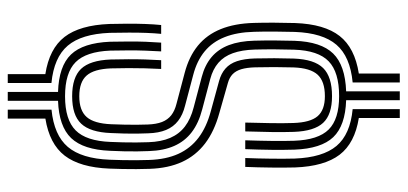

<svg xmlns="http://www.w3.org/2000/svg" viewBox="-298 -652 1051 495"><g transform="rotate(90 227.5 -404.5)"><path d="M217 101V-28.6Q150.6 -30.7 120.5 -62Q90.5 -93.4 87.6 -162.7Q87 -187.8 87 -211.1Q86.9 -234.4 87.7 -255.4Q88.5 -276.4 89.9 -294.5H112.5Q111.3 -275.2 110.6 -254.1Q109.8 -233 109.9 -210.4Q109.9 -187.7 110.5 -163.4Q113 -101 140.3 -73.9Q167.6 -46.7 228.2 -46.7Q288.7 -46.7 316.1 -74Q343.5 -101.2 345.9 -163.9Q346.7 -179.7 347 -196.5Q347.3 -213.3 347.3 -229.9Q347.3 -246.6 346.6 -261.9Q345.5 -294.6 335.5 -317.8Q325.5 -341 306.1 -355.8Q286.7 -370.6 256.9 -378.3L178.4 -399.1Q147.6 -407.2 127.2 -424.4Q106.8 -441.6 96.3 -469Q85.9 -496.4 84.9 -534.8Q84.2 -561.3 84.3 -586.6Q84.5 -611.9 85.2 -638.2Q87.6 -706.8 118 -737.9Q148.3 -769 215.5 -771.4V-909.7H238.4V-771.4Q303.9 -769.3 333.6 -738.2Q363.2 -707.1 365.8 -638.1Q366.6 -613.6 366.3 -579.2Q365.9 -544.8 364.5 -511.3H341.7Q342.9 -545.1 343.3 -579.1Q343.7 -613.1 342.9 -637.1Q340.7 -699.5 313.9 -726.4Q287.1 -753.3 227.9 -753.3Q165.9 -753.3 138.1 -726.4Q110.2 -699.6 108.1 -637.3Q107.4 -611.2 107.2 -586.3Q107.1 -561.3 107.8 -535.5Q108.8 -502.6 117.1 -479.4Q125.3 -456.3 141.9 -442Q158.5 -427.7 183.5 -421.1L261.7 -400.4Q297.3 -391.2 320.7 -373.4Q344.1 -355.6 356.2 -328.2Q368.3 -300.9 369.5 -262.8Q370.2 -248.6 370.3 -232.6Q370.5 -216.7 370.1 -199.2Q369.7 -181.8 368.8 -162.9Q366 -93.9 336 -62.4Q305.9 -31 239.9 -28.6V101ZM171.1 101V4.1Q105.5 -6.1 75.1 -45.5Q44.8 -84.9 41.8 -161Q41.2 -183.1 41.1 -206.9Q41 -230.7 41.8 -253.3Q42.6 -275.9 44.5 -294.5H67.3Q65.6 -277.1 64.8 -255.9Q64 -234.7 64.1 -211Q64.1 -187.3 64.7 -161.8Q67.6 -89.1 97.8 -53.6Q128 -18.1 194 -11.6V101ZM262.8 101V-11.8Q328.4 -18.3 358.7 -53.8Q388.9 -89.3 391.8 -161.9Q392.5 -177.8 392.8 -195.3Q393.1 -212.7 393.1 -230.3Q393.1 -247.8 392.4 -263.7Q390.9 -307.3 376.7 -338.7Q362.4 -370.1 335.1 -390.8Q307.8 -411.5 266.6 -422.5L188.8 -443.8Q169.4 -449.1 156.7 -460.3Q144 -471.4 137.7 -490.1Q131.5 -508.8 130.7 -536.2Q130 -561.9 130.1 -586.3Q130.3 -610.7 131 -636.5Q133 -689.3 155.4 -712.1Q177.9 -735 227.9 -735Q275.3 -735 296.7 -712.1Q318.1 -689.2 320 -636.4Q320.8 -612.9 320.4 -579.3Q320 -545.6 318.8 -511.3H296Q297.1 -546 297.5 -579.1Q297.9 -612.1 297.1 -635.4Q295.7 -679 279.6 -697.8Q263.5 -716.6 227.9 -716.6Q189.7 -716.6 172.5 -697.8Q155.4 -679 153.8 -635.6Q153.2 -610 153 -586.1Q152.9 -562.3 153.6 -536.8Q154.2 -515.5 158.4 -501.2Q162.7 -486.9 171.4 -478.6Q180.2 -470.3 194 -466.5L271.4 -444.5Q318.5 -431.6 349.8 -407.8Q381.1 -383.9 397.4 -348.5Q413.7 -313 415.3 -264.6Q416 -248.3 416 -230.4Q416 -212.6 415.7 -194.8Q415.4 -177 414.7 -161Q411.6 -85.2 381.3 -45.8Q351.1 -6.5 285.7 4V101ZM228.2 -65Q179.5 -65 157.5 -88Q135.5 -111.1 133.4 -164.3Q132.8 -188.1 132.7 -210.2Q132.6 -232.2 133.3 -253.2Q134 -274.3 135.2 -294.5H157.8Q156.7 -273.4 156.1 -252.5Q155.5 -231.6 155.6 -210Q155.7 -188.5 156.3 -165.1Q158 -121.4 174.7 -102.4Q191.3 -83.4 228.2 -83.4Q265 -83.4 281.8 -102.6Q298.5 -121.7 300.3 -165.9Q301.1 -184.4 301.4 -201Q301.7 -217.5 301.6 -232.4Q301.5 -247.3 301 -260Q300.2 -281.9 294.5 -296.7Q288.7 -311.4 277.2 -320.5Q265.7 -329.5 247.3 -334.1L168 -355.1Q125.8 -366.2 97.7 -389.2Q69.5 -412.3 55 -448.2Q40.5 -484 39.1 -533.4Q38.3 -560.5 38.5 -586.5Q38.7 -612.5 39.4 -640Q42.2 -715.6 72.8 -754.6Q103.3 -793.7 169.6 -804.1V-909.7H192.6V-788.2Q125.8 -781.8 95.4 -746.4Q65 -711.1 62.3 -639.1Q61.6 -612 61.4 -586.3Q61.2 -560.5 62 -534.1Q63.1 -490.1 75.6 -458.5Q88 -426.8 112.4 -406.7Q136.7 -386.6 173.3 -377.1L252.1 -356.2Q276.2 -350.2 291.6 -338.2Q307.1 -326.2 315 -307.2Q322.9 -288.2 323.7 -260.9Q324.4 -247.7 324.5 -232.5Q324.6 -217.3 324.3 -200.3Q323.9 -183.3 323 -164.8Q320.9 -111.6 298.9 -88.3Q277 -65 228.2 -65ZM387.4 -511.3Q388.7 -543.8 389.1 -578.7Q389.5 -613.5 388.8 -638.7Q386 -711.2 356.2 -746.6Q326.5 -782 261.3 -788.2V-909.7H284.2V-804.1Q349 -793.7 378.9 -754.6Q408.8 -715.4 411.7 -639.7Q412.4 -613.1 412 -577.8Q411.6 -542.6 410.3 -511.3Z"/></g></svg>

Font: Big Shoulders Inline Text Thin
Style: Regular
Weight: 100
Designer: Patric King
Foundry: XO Type Co
Version: Version 2.002